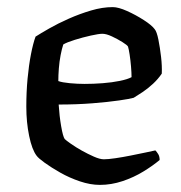

<svg xmlns="http://www.w3.org/2000/svg" viewBox="-20 -520 509 540"><path d="M261 0Q234 0 204.5 -10Q175 -20 149.5 -34.5Q124 -49 106 -62Q88 -75 83 -82Q70 -99 62 -137.5Q54 -176 54 -220Q54 -261 57.5 -298.5Q61 -336 67 -367Q73 -398 80 -417Q94 -426 118.5 -440Q143 -454 173.5 -467.5Q204 -481 236 -490.5Q268 -500 297 -500Q313 -500 337.5 -489Q362 -478 384.5 -463.5Q407 -449 415 -438Q421 -431 425.5 -408.5Q430 -386 433 -360Q436 -334 435 -313Q425 -298 410.5 -284.5Q396 -271 381 -261Q366 -251 356 -245Q346 -242 315 -237.5Q284 -233 240 -229.5Q196 -226 145 -226Q147 -194 152 -165Q157 -136 162 -129Q166 -125 179.5 -115.5Q193 -106 210 -96.5Q227 -87 244 -79.5Q261 -72 272 -72Q284 -72 304.5 -75Q325 -78 347.5 -82.5Q370 -87 389 -91Q408 -95 417 -97Q421 -93 425 -86.5Q429 -80 429 -70Q410 -54 383 -37.5Q356 -21 324.5 -10.5Q293 0 261 0ZM218 -284Q243 -284 269 -286Q295 -288 317 -292.5Q339 -297 350 -303Q350 -315 348.5 -333Q347 -351 344.5 -367Q342 -383 340 -389Q338 -393 324.5 -401.5Q311 -410 295 -417.5Q279 -425 268 -425Q258 -425 235.5 -420Q213 -415 190.5 -408Q168 -401 158 -395Q154 -383 150.5 -365Q147 -347 145.5 -327.5Q144 -308 144 -292Q155 -288 176.5 -286Q198 -284 218 -284Z"/></svg>

Font: Texturina 12pt
Style: Regular
Weight: 400
Designer: Guillermo Torres Carreño
Foundry: Omnibus-Type
Version: Version 1.002